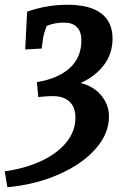

<svg xmlns="http://www.w3.org/2000/svg" viewBox="-30 -682 531 807"><path d="M287 -188Q287 -231 262.5 -254.5Q238 -278 193 -278Q176 -278 156.5 -276.5Q137 -275 131 -274L125 -337Q213 -351 262.5 -395.5Q312 -440 312 -512Q312 -549 293.5 -568Q275 -587 239 -587Q199 -587 166 -573Q153 -536 152 -528L145 -478L76 -474L84 -633Q167 -662 254 -662Q347 -662 395 -626Q443 -590 443 -520Q443 -457 407.5 -409.5Q372 -362 309 -333Q363 -320 395.5 -281Q428 -242 428 -192Q428 -120 371.5 -56Q315 8 217 51Q119 94 1 105L-10 38Q72 27 139.5 -3.5Q207 -34 247 -81.5Q287 -129 287 -188Z"/></svg>

Font: Andada Pro
Style: Bold Italic
Weight: 700
Italic angle: -7°
Designer: Carolina Giovagnoli
Foundry: Huerta Tipografica
Version: Version 3.005; ttfautohint (v1.8.4)